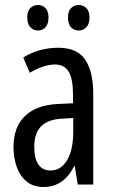

<svg xmlns="http://www.w3.org/2000/svg" viewBox="-20 -804 456 768"><path d="M213 -613Q289 -613 321 -565Q353 -517 353 -428V-66H291L279 -140H277Q235 -56 154 -56Q113 -56 86 -78.5Q59 -101 46.5 -137.5Q34 -174 34 -216Q34 -296 80 -340Q126 -384 211 -388L272 -391V-426Q272 -488 255 -517Q238 -546 200 -546Q156 -546 99 -513L73 -574Q136 -613 213 -613ZM225 -329Q117 -323 117 -218Q117 -169 134 -145.5Q151 -122 182 -122Q224 -122 248.5 -163.5Q273 -205 273 -278V-332ZM89 -734Q89 -760 101.5 -772Q114 -784 132 -784Q150 -784 162 -771.5Q174 -759 174 -734Q174 -708 162 -695Q150 -682 132 -682Q114 -682 101.5 -695Q89 -708 89 -734ZM252 -734Q252 -760 264.5 -772Q277 -784 295 -784Q313 -784 325.5 -771.5Q338 -759 338 -734Q338 -708 325.5 -695Q313 -682 295 -682Q276 -682 264 -695Q252 -708 252 -734Z"/></svg>

Font: Noto Sans Malayalam UI ExtraCondensed
Style: Regular
Weight: 400
Width: 2
Designer: Jelle Bosma - Monotype Design Team
Foundry: Monotype Imaging Inc.
Version: Version 2.104; ttfautohint (v1.8.4.7-5d5b)